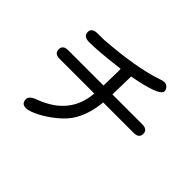

<svg xmlns="http://www.w3.org/2000/svg" viewBox="-169 -1012 1338 1338"><g transform="rotate(45 500.0 -343.0)"><path d="M867.2 -431.6Q919.9 -431.6 919.9 -389.6Q919.9 -346.7 867.2 -346.7H567.4Q554.7 -222.7 504.9 -139.6Q473.6 -87.9 416.5 -41.5Q359.4 4.9 302.2 33.7Q245.1 62.5 214.8 62.5Q169.9 62.5 169.9 17.6Q169.9 -14.6 231.4 -36.1Q461.9 -123 479.5 -346.7H137.7Q85.9 -346.7 85.9 -389.6Q85.9 -431.6 137.7 -431.6H485.4L488.3 -572.3L487.3 -598.6Q291 -574.2 202.1 -574.2Q143.6 -574.2 143.6 -619.1Q143.6 -659.2 203.1 -659.2H257.8Q557.6 -680.7 729.5 -739.3Q755.9 -749 769.5 -749Q787.1 -749 800.8 -735.4Q814.5 -721.7 814.5 -704.1Q814.5 -655.3 577.1 -612.3L573.2 -431.6Z"/></g></svg>

Font: jf-openhuninn-1.1
Style: Regular
Weight: 400
Designer: [Kosugi Maru]
      Designed by Motoya company      

      [Varela Round]
      Joe Prince(Latin component); Avraham Co
Foundry: justfont CO.,LTD.
Version: 1.1